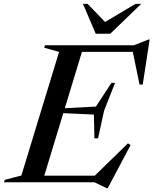

<svg xmlns="http://www.w3.org/2000/svg" viewBox="-58 -938 790 988"><path d="M246 -671 169.5 -692.5 173.5 -705H374L159.5 0H-37.5L-33.5 -12.5L52 -35ZM623 -682.5 676.5 -671H289.5L301 -705H631L705.5 -734.5H712L676.5 -503H660ZM490 30 428.5 0H85.5L97.5 -34H499.5L419.5 -24L600.5 -200.5L614 -191.5L496.5 30ZM446.5 -226H428L425 -348.5L207 -358.5L214 -378L435.5 -389.5L515.5 -511.5H534L477.5 -368ZM668.5 -918 509.5 -764.5H434.5L369 -918H393L496 -811H459.5L639 -918Z"/></svg>

Font: Newsreader 60pt Medium
Style: Italic
Weight: 500
Italic angle: -17°
Designer: Hugues Gentile
Foundry: Production Type
Version: Version 1.003